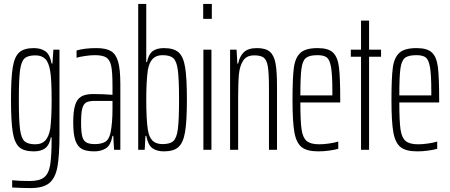

<svg xmlns="http://www.w3.org/2000/svg" viewBox="-20 -763 2294 978"><path d="M42 192V155Q74 159 131 159Q181 159 204.5 140.5Q228 122 235.5 77.5Q243 33 243 -60V-63H239Q232 -25 211 -8.5Q190 8 152 8Q102 8 78 -13.5Q54 -35 45 -89.5Q36 -144 36 -255Q36 -366 45 -420.5Q54 -475 78.5 -496.5Q103 -518 152 -518Q188 -518 211 -502Q234 -486 243 -439H247L252 -510H283V-82Q283 30 272.5 87Q262 144 231 169.5Q200 195 136 195Q95 195 42 192ZM236 -107Q243 -163 243 -253Q243 -357 236 -399Q229 -444 211 -462.5Q193 -481 160 -481Q122 -481 105 -465.5Q88 -450 82 -404.5Q76 -359 76 -255Q76 -151 82 -105Q88 -59 105 -43.5Q122 -28 160 -28Q192 -28 210 -46.5Q228 -65 236 -107Z M353 -139Q353 -196 362.5 -227Q372 -258 393.5 -271Q415 -284 455 -284Q503 -284 553 -280V-326Q553 -395 546.5 -426.5Q540 -458 521.5 -470Q503 -482 463 -482Q442 -482 414.5 -478Q387 -474 370 -469V-506Q412 -518 471 -518Q520 -518 545.5 -502.5Q571 -487 582 -448Q593 -409 593 -332V0H561L557 -71H553Q544 -23 519.5 -7.5Q495 8 460 8Q420 8 397.5 -4Q375 -16 364 -47.5Q353 -79 353 -139ZM543 -87Q553 -136 553 -209V-249H462Q433 -249 419 -241Q405 -233 399 -210Q393 -187 393 -139Q393 -93 398.5 -70Q404 -47 419 -38Q434 -29 463 -29Q495 -29 515 -40Q535 -51 543 -87Z M725 -71H721L717 0H684V-743H725V-447H729Q736 -485 756.5 -501.5Q777 -518 815 -518Q865 -518 889.5 -496.5Q914 -475 923 -420.5Q932 -366 932 -255Q932 -144 922.5 -89.5Q913 -35 888.5 -13.5Q864 8 815 8Q779 8 756.5 -8Q734 -24 725 -71ZM892 -255Q892 -359 886 -405Q880 -451 863 -466.5Q846 -482 808 -482Q776 -482 758 -463.5Q740 -445 733 -406Q725 -349 725 -257Q725 -153 733 -103Q739 -64 757 -46.5Q775 -29 808 -29Q846 -29 863 -44.5Q880 -60 886 -105.5Q892 -151 892 -255Z M1015 -667V-743H1059V-667ZM1016 0V-510H1057V0Z M1152 -510H1185L1189 -439H1193Q1200 -475 1221.5 -496.5Q1243 -518 1289 -518Q1333 -518 1354.5 -499.5Q1376 -481 1383.5 -440.5Q1391 -400 1391 -322V0H1350V-314Q1350 -389 1344.5 -423Q1339 -457 1324 -469Q1309 -481 1275 -481Q1236 -481 1218.5 -454Q1201 -427 1197 -384.5Q1193 -342 1193 -262V0H1152Z M1713 -241H1510Q1510 -147 1516 -104.5Q1522 -62 1542 -45Q1562 -28 1606 -28Q1629 -28 1656.5 -32Q1684 -36 1703 -42V-5Q1686 0 1657.5 4Q1629 8 1601 8Q1543 8 1516 -14Q1489 -36 1479.5 -89.5Q1470 -143 1470 -254Q1470 -368 1477 -419Q1484 -470 1510.5 -494Q1537 -518 1598 -518Q1652 -518 1676 -495.5Q1700 -473 1706.5 -421.5Q1713 -370 1713 -256ZM1510 -277H1673V-297Q1673 -381 1666.5 -419.5Q1660 -458 1645 -470Q1630 -482 1597 -482Q1556 -482 1538.5 -468Q1521 -454 1515.5 -413Q1510 -372 1510 -277Z M1819 0V-474H1767V-510H1819V-658H1860V-510H1921V-474H1860V0Z M2217 -241H2014Q2014 -147 2020 -104.5Q2026 -62 2046 -45Q2066 -28 2110 -28Q2133 -28 2160.5 -32Q2188 -36 2207 -42V-5Q2190 0 2161.5 4Q2133 8 2105 8Q2047 8 2020 -14Q1993 -36 1983.5 -89.5Q1974 -143 1974 -254Q1974 -368 1981 -419Q1988 -470 2014.5 -494Q2041 -518 2102 -518Q2156 -518 2180 -495.5Q2204 -473 2210.5 -421.5Q2217 -370 2217 -256ZM2014 -277H2177V-297Q2177 -381 2170.5 -419.5Q2164 -458 2149 -470Q2134 -482 2101 -482Q2060 -482 2042.5 -468Q2025 -454 2019.5 -413Q2014 -372 2014 -277Z"/></svg>

Font: Saira Ultra Condensed ExLight
Style: Regular
Weight: 200
Width: 1
Designer: Hector Gatti with collaboration of the Omnibus-Type team
Foundry: Omnibus-Type
Version: Version 1.001; ttfautohint (v1.8)